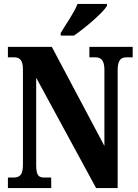

<svg xmlns="http://www.w3.org/2000/svg" viewBox="-20 -951 700 971"><path d="M287 -784V-771H354C411 -810 500 -886 521 -921V-931H372C355 -886 312 -827 287 -784ZM20 0H239V-53H207C176 -53 163 -61 163 -118V-558L466 0H575V-596C575 -647 592 -661 619 -661H651V-714H432V-661H464C488 -661 508 -648 508 -600V-213L242 -714H20V-661H51C75 -661 96 -653 96 -600V-118C96 -61 76 -53 44 -53H20Z"/></svg>

Font: Noto Serif Lao ExtraCondensed ExtraBold
Style: Regular
Weight: 800
Width: 2
Designer: Monotype Design Team
Foundry: Monotype Imaging Inc.
Version: Version 2.003